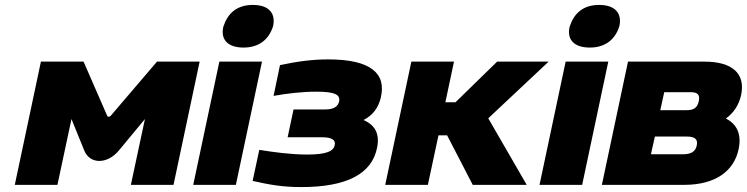

<svg xmlns="http://www.w3.org/2000/svg" viewBox="-20 -750 3030 779"><path d="M146 -500 40 0H213L270 -267L322 -139C345 -83 415 -83 462 -139L568 -267L511 0H684L790 -500H617L429 -280C424 -275 417 -275 415 -280L319 -500Z M870 -500 764 0H937L1043 -500ZM886 -641C874 -587 907 -557 968 -557C1033 -557 1071 -592 1087 -641L1088 -644C1099 -694 1073 -730 1006 -730C940 -730 904 -695 887 -644Z M1301 -306H1171L1147 -193H1288C1326 -193 1343 -182 1338 -161C1333 -136 1303 -123 1227 -123C1161 -123 1094 -132 1032 -142L1005 -16C1076 0 1127 9 1203 9C1384 9 1489 -43 1510 -151C1521 -206 1503 -242 1455 -263C1493 -283 1515 -312 1525 -354C1548 -451 1486 -509 1312 -509C1246 -509 1189 -501 1116 -486L1090 -361C1146 -371 1206 -378 1264 -378C1339 -378 1361 -366 1356 -339C1352 -319 1335 -306 1301 -306Z M1649 -500 1543 0H1716L1759 -201H1794L1898 0H2117L1961 -270L2206 -500H1997L1828 -335H1787L1822 -500Z M2275 -500 2169 0H2342L2448 -500ZM2291 -641C2279 -587 2312 -557 2373 -557C2438 -557 2476 -592 2492 -641L2493 -644C2504 -694 2478 -730 2411 -730C2345 -730 2309 -695 2292 -644Z M2422 0H2756C2884 0 2959 -57 2977 -146C2989 -204 2971 -246 2925 -269C2957 -292 2978 -324 2987 -365C3005 -451 2952 -500 2838 -500H2528ZM2621 -124 2637 -196H2766C2800 -196 2812 -185 2807 -160C2802 -135 2784 -124 2750 -124ZM2659 -303 2675 -376H2783C2811 -376 2821 -365 2815 -339C2809 -311 2792 -303 2767 -303Z"/></svg>

Font: LT Wave Black
Style: Italic
Weight: 900
Designer: Daniel Lyons
Version: Version 2.5 (Glyphs App)